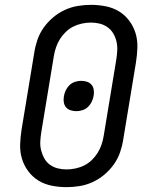

<svg xmlns="http://www.w3.org/2000/svg" viewBox="-20 -763 640 791"><path d="M254 8Q223 8 193 2Q163 -4 138.5 -19Q114 -34 96.5 -57.5Q79 -81 70.5 -109Q62 -137 63 -168Q64 -199 69 -230L121 -545Q125 -572 134 -598.5Q143 -625 159.5 -648.5Q176 -672 198.5 -691Q221 -710 247 -722Q273 -734 300.5 -738.5Q328 -743 355 -743Q386 -743 416 -737Q446 -731 470.5 -716Q495 -701 512.5 -677.5Q530 -654 538.5 -626Q547 -598 546 -567Q545 -536 540 -505L488 -190Q484 -163 475 -136.5Q466 -110 449.5 -86.5Q433 -63 410.5 -44Q388 -25 362 -13Q336 -1 308.5 3.5Q281 8 254 8ZM254 -65Q272 -65 291 -69Q310 -73 327 -81.5Q344 -90 358 -103.5Q372 -117 382 -133Q392 -149 398 -166.5Q404 -184 407 -202L459 -517Q462 -536 463 -555Q464 -574 460 -591.5Q456 -609 447 -624.5Q438 -640 423.5 -650.5Q409 -661 391.5 -665.5Q374 -670 355 -670Q337 -670 318 -666Q299 -662 282 -653.5Q265 -645 251 -631.5Q237 -618 227 -602Q217 -586 211 -568.5Q205 -551 202 -533L150 -218Q147 -199 146 -180Q145 -161 149.5 -143.5Q154 -126 162.5 -110.5Q171 -95 185.5 -84.5Q200 -74 217.5 -69.5Q235 -65 254 -65ZM295 -305Q283 -305 271.5 -308.5Q260 -312 252.5 -320.5Q245 -329 243 -341Q241 -353 243 -365Q245 -378 250.5 -390Q256 -402 265.5 -411.5Q275 -421 288 -425.5Q301 -430 314 -430Q326 -430 337.5 -426.5Q349 -423 356.5 -414.5Q364 -406 366 -394Q368 -382 366 -370Q364 -357 358.5 -345Q353 -333 343.5 -323.5Q334 -314 321 -309.5Q308 -305 295 -305Z"/></svg>

Font: Iosevka Plex Etoile
Style: Italic
Weight: 400
Italic angle: -9°
Designer: Belleve Invis
Foundry: Belleve Invis
Version: Version 25.1.1; ttfautohint (v1.8.4)